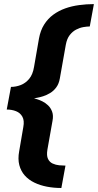

<svg xmlns="http://www.w3.org/2000/svg" viewBox="-20 -734 483 946"><path d="M282.3 192.3 302.6 82Q289.3 82 272 80.4Q254.7 78.8 239.5 71.8Q224.3 64.9 216.5 48.8Q208.7 32.6 213.6 3.2L238.7 -138.4Q243.8 -164.8 236.9 -183.6Q230 -202.4 216.9 -214.8Q203.8 -227.2 189.1 -234.5Q174.3 -241.8 162.9 -245.1Q151.5 -248.5 147.7 -249.4Q151.4 -250.4 163.8 -252.5Q176.3 -254.6 193 -259.9Q209.6 -265.2 227 -275.6Q244.3 -286 257.2 -303.5Q270.2 -321 274.8 -347.4L304.3 -513.7Q309.7 -543.4 323.5 -561.1Q337.3 -578.8 355 -588.1Q372.8 -597.4 390.9 -600.5Q408.9 -603.6 422.3 -603.6L442.6 -713.8Q406 -713.8 369.9 -708.9Q333.7 -704.1 301.3 -692.6Q268.9 -681 242.3 -661.5Q215.8 -642 197.5 -613Q179.2 -584 172 -544.1L147.8 -404.9Q141.7 -366.9 123.6 -345.3Q105.5 -323.8 81.7 -314.8Q57.9 -305.8 34 -305.8L13.2 -194.3Q38.4 -194.3 59.1 -186.1Q79.8 -177.9 90.3 -158.9Q100.8 -139.8 94.9 -108.3L74.5 11Q67.3 49.6 75.2 79.5Q83.1 109.4 102.1 130.7Q121.1 152 149.3 165.7Q177.4 179.3 211.5 185.8Q245.5 192.3 282.3 192.3Z"/></svg>

Font: Anybody Thin
Style: Italic
Weight: 100
Italic angle: -10°
Designer: Tyler Finck
Foundry: Etcetera Type Company
Version: Version 1.114;gftools[0.9.25]